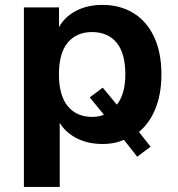

<svg xmlns="http://www.w3.org/2000/svg" viewBox="-20 -569 718 773"><path d="M76.2 -539.1H217.5V-430.2H205.3Q222.4 -486.1 272.8 -517.7Q323.2 -549.3 392.1 -549.3Q463.6 -549.3 517.5 -516.2Q571.3 -483.2 600.6 -420Q629.9 -356.9 629.9 -269.8Q629.9 -188.5 604.2 -127.7Q578.6 -66.9 532 -32L532.7 -46.1L586.2 21.5L532.5 62L472.2 -14.6L486.8 -9.8Q446.8 10.7 392.1 10.7Q324.7 10.7 274.3 -20.6Q223.9 -52 206.8 -105.5H220.5V183.6H76.2ZM408.7 -112.5 402.6 -102.1 341.3 -176.8 393.6 -216.1 455.1 -142.1 445.6 -141.6Q484.6 -185.1 484.6 -269.8Q484.6 -354.2 449.5 -397.1Q414.3 -439.9 350.8 -439.9Q288.1 -439.9 252.7 -397.5Q217.3 -355 217.3 -269.8Q217.3 -184.6 252.8 -141.5Q288.3 -98.4 350.8 -98.4Q386 -98.4 408.7 -112.5Z"/></svg>

Font: Min Sans VF VF
Style: Regular
Weight: 400
Designer: Jinseong-Kim, NotoSansCJK, Nunito
Foundry: Jinseong-Kim
Version: Version 1.420;Glyphs 3.1.2 (3151)